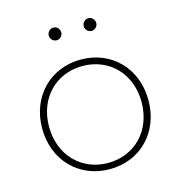

<svg xmlns="http://www.w3.org/2000/svg" viewBox="-105 -793 838 890"><g transform="rotate(-15 314.5 -348.0)"><path d="M230 -638C247 -638 260 -652 260 -668C260 -685 247 -699 230 -699C214 -699 200 -685 200 -668C200 -652 214 -638 230 -638ZM398 -638C414 -638 428 -652 428 -668C428 -685 414 -699 398 -699C381 -699 368 -685 368 -668C368 -652 381 -638 398 -638ZM314 3C461 3 569 -106 569 -260C569 -414 461 -523 314 -523C168 -523 59 -414 59 -260C59 -106 168 3 314 3ZM314 -27C187 -27 92 -122 92 -260C92 -398 187 -492 314 -492C441 -492 536 -398 536 -260C536 -122 441 -27 314 -27Z"/></g></svg>

Font: Talent ExtraLight
Style: Regular
Weight: 200
Designer: Mike Powis
Version: Version 1.001;hotconv 1.0.109;makeotfexe 2.5.65596